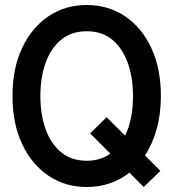

<svg xmlns="http://www.w3.org/2000/svg" viewBox="-20 -734 694 768"><path d="M327 14Q241 14 174 -31Q107 -76 68.5 -157.8Q30 -239.5 30 -350Q30 -460.5 68.5 -542.2Q107 -624 174 -669Q241 -714 327 -714Q413 -714 480 -669Q547 -624 585.2 -542.2Q623.5 -460.5 623.5 -350Q623.5 -278 606.8 -218Q590 -158 560 -112L621.5 -50.5L555 14L497.5 -43.5Q424.5 14 327 14ZM327 -91Q381 -91 421.5 -119.5L340.5 -200.5L406.5 -265L480.5 -191.5Q512 -256.5 512 -350Q512 -423.5 491.2 -482Q470.5 -540.5 429.5 -574.8Q388.5 -609 327 -609Q265.5 -609 224.2 -574.8Q183 -540.5 162.2 -482Q141.5 -423.5 141.5 -350Q141.5 -276.5 162.2 -218Q183 -159.5 224.2 -125.2Q265.5 -91 327 -91Z"/></svg>

Font: Cabin Condensed Medium
Style: Regular
Weight: 500
Width: 3
Designer: Pablo Impallari
Foundry: Pablo Impallari. http://www.impallari.com Igino Marini. http://www.ikern.com
Version: Version 3.001; ttfautohint (v1.8.3)